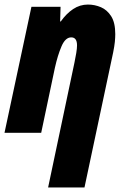

<svg xmlns="http://www.w3.org/2000/svg" viewBox="-33 -583 544 843"><path d="M178.2 240.2 293.9 -308.1Q298.3 -329.6 301.8 -350.1Q305.2 -370.6 305.2 -383.8Q305.2 -418.9 279.8 -418.9Q253.9 -418.9 237.1 -379.6Q220.2 -340.3 208 -285.2L147.9 0H-13.2L105 -553.2H232.9L231 -488.8H233.9Q258.3 -523.4 288.1 -543.2Q317.9 -563 353 -563Q382.8 -563 410.2 -551.3Q437.5 -539.6 455.3 -511.5Q473.1 -483.4 473.1 -433.1Q473.1 -418 471.2 -398.7Q469.2 -379.4 463.9 -353L337.9 240.2Z"/></svg>

Font: Open Sans Condensed ExtraBold
Style: Italic
Weight: 800
Width: 3
Italic angle: -12°
Designer: Monotype Design Team
Foundry: Monotype Imaging Inc.
Version: Version 3.003; ttfautohint (v1.8.4)